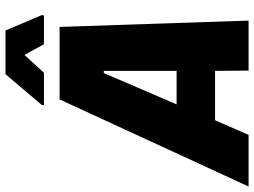

<svg xmlns="http://www.w3.org/2000/svg" viewBox="-183 -792 925 699"><g transform="rotate(-90 279.5 -442.5)"><path d="M-50 0 267 -688H531L554 0H372L371 -122H191L138 0ZM249 -262H371V-527H363ZM246 -745 247 -753 359 -885H518L574 -753L573 -745H468L429 -816L364 -745Z"/></g></svg>

Font: Saira Semi Condensed ExtraBold
Style: Italic
Weight: 800
Width: 4
Italic angle: -12°
Designer: Hector Gatti with collaboration of the Omnibus-Type team
Foundry: Omnibus-Type
Version: Version 1.001; ttfautohint (v1.8)